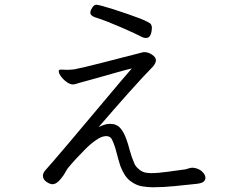

<svg xmlns="http://www.w3.org/2000/svg" viewBox="-20 -761 1040 814"><path d="M598 -600Q590 -600 582 -604Q571 -610 547.5 -621Q524 -632 495 -644.5Q466 -657 437 -668.5Q408 -680 385 -687Q363 -694 363 -708Q363 -716 371 -728.5Q379 -741 388 -741Q394 -741 414.5 -735.5Q435 -730 463 -721Q491 -712 520 -702Q549 -692 572.5 -683Q596 -674 606 -668Q617 -663 620.5 -657Q624 -651 624 -643Q624 -638 622.5 -627.5Q621 -617 615.5 -608.5Q610 -600 598 -600ZM851 -6Q850 5 840.5 11Q831 17 808 19Q770 23 721 28Q672 33 628 33Q608 33 582.5 29Q557 25 532 6Q507 -13 490 -58Q482 -83 474 -114.5Q466 -146 455 -169Q448 -184 430 -184Q412 -184 388.5 -168Q365 -152 342.5 -129.5Q320 -107 303 -88.5Q286 -70 282 -65Q266 -48 259 -34Q252 -20 238 -3Q220 20 202 20Q192 20 177 10Q162 0 162 -16Q162 -28 173 -40Q183 -51 208.5 -80.5Q234 -110 269.5 -152Q305 -194 344 -240.5Q383 -287 421 -332Q459 -377 490 -414Q521 -451 539 -471Q510 -464 471.5 -453Q433 -442 392 -430.5Q351 -419 314 -409Q307 -407 301 -405Q295 -403 289 -403Q277 -403 263 -413Q249 -423 239 -436.5Q229 -450 229 -460Q229 -466 239 -466Q243 -466 249 -465.5Q255 -465 265 -465Q271 -465 278.5 -465.5Q286 -466 295 -467Q310 -470 342.5 -477.5Q375 -485 415 -495.5Q455 -506 492.5 -515.5Q530 -525 555.5 -531.5Q581 -538 584 -539Q586 -540 592 -540Q609 -540 625 -529Q641 -518 641 -506Q641 -489 619 -469Q606 -456 582 -430Q558 -404 527 -369.5Q496 -335 463 -297Q430 -259 398 -222Q410 -228 422 -232Q434 -236 447 -236Q474 -236 490 -218Q506 -200 517 -167Q522 -154 530 -124Q538 -94 550 -67Q555 -55 570 -42.5Q585 -30 604 -28Q608 -28 611.5 -27.5Q615 -27 619 -27Q651 -27 692.5 -33Q734 -39 766 -43Q775 -45 781.5 -47.5Q788 -50 797 -50Q802 -50 805 -49Q826 -45 838.5 -32Q851 -19 851 -7Z"/></svg>

Font: Moon Stars Kai T
Style: Regular
Weight: 400
Designer: GuiWonder
Version: Version 1.101